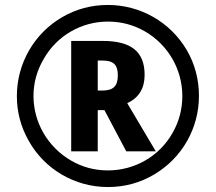

<svg xmlns="http://www.w3.org/2000/svg" viewBox="-20 -744 870 774"><path d="M415 10C483 10 545 -7 602 -41C715 -108 782 -228 782 -357C782 -423 766 -485 733 -542C666 -656 545 -724 415 -724C349 -724 288 -708 231 -675C117 -609 48 -487 48 -357C48 -292 64 -232 96 -176C159 -63 280 10 415 10ZM415 -57C362 -57 312 -70 266 -97C173 -151 115 -250 115 -357C115 -410 129 -460 156 -506C209 -600 308 -657 415 -657C469 -657 518 -644 565 -617C658 -563 715 -464 715 -357C715 -304 702 -254 675 -207C622 -114 523 -57 415 -57ZM267 -134H374V-300H401L489 -134H608L493 -328C540 -350 563 -388 563 -442C563 -535 510 -579 394 -579H267ZM374 -379V-500H391C437 -500 455 -484 455 -440C455 -396 436 -379 392 -379Z"/></svg>

Font: Kathrein 75 Bold
Style: Regular
Weight: 700
Designer: Lazydogs Typefoundry, based on Open Sans by Ascender Corporation
Foundry: Lazydogs Typefoundry
Version: Version 1.003;PS 001.003;hotconv 1.0.88;makeotf.lib2.5.64775